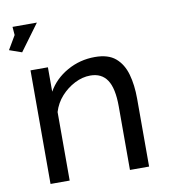

<svg xmlns="http://www.w3.org/2000/svg" viewBox="-91 -800 763 869"><g transform="rotate(-10 290.5 -365.0)"><path d="M524 0H436V-292Q436 -375 410.5 -413.5Q385 -452 333 -452Q297 -452 261.5 -434Q226 -416 198.5 -385.5Q171 -355 159 -315V0H71V-522H151V-410Q182 -465 240.5 -498Q299 -531 368 -531Q429 -531 462.5 -502.5Q496 -474 510 -424.5Q524 -375 524 -312ZM137 -730 48 -609 -9 -629 28 -692 25 -730Z"/></g></svg>

Font: Raleway Medium
Style: Regular
Weight: 500
Designer: Matt McInerney, Pablo Impallari, Rodrigo Fuenzalida
Foundry: Matt McInerney, Pablo Impallari, Rodrigo Fuenzalida
Version: Version 4.026